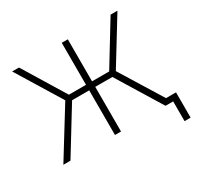

<svg xmlns="http://www.w3.org/2000/svg" viewBox="-177 -907 1298 1263"><g transform="rotate(-30 472.5 -275.0)"><path d="M268 -361 60 -700H112L307 -381H437V-700H483V-381H613L808 -700H860L652 -361L849 -42H925V150H879V0H821L613 -339H483V0H437V-339H307L99 0H45Z"/></g></svg>

Font: PT Root UI Light
Style: Regular
Weight: 300
Designer: Vitaly Kuzmin
Foundry: ParaType Ltd.
Version: Version 2.000G